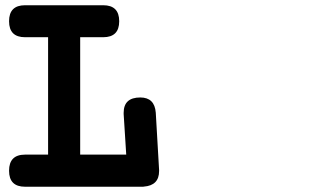

<svg xmlns="http://www.w3.org/2000/svg" viewBox="-20 -667 1244 733"><path d="M75.7 -524.9Q14.6 -524.9 14.6 -585.9Q14.6 -647 75.7 -647H374Q435.1 -647 435.1 -585.9Q435.1 -524.9 374 -524.9H286.1V-76.7H461.9Q459.5 -115.2 457 -154.1Q454.6 -192.9 452.1 -231.4V-236.3Q452.1 -294.9 515.6 -294.9Q570.3 -294.9 574.7 -236.8L587.4 -17.6V-14.2Q587.4 41 529.3 45.4L526.4 45.9H75.7Q14.6 45.9 14.6 -15.1Q14.6 -76.7 75.7 -76.7H163.6V-524.9Z"/></svg>

Font: Erica Type
Style: Bold Italic
Weight: 700
Monospace: yes
Designer: Peter Wiegel
Foundry: Peter Wiegel
Version: Version 1.000 2010 initial release